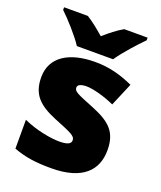

<svg xmlns="http://www.w3.org/2000/svg" viewBox="-143 -857 802 957"><g transform="rotate(20 258.5 -378.0)"><path d="M156 -606H348C379 -652 439 -718 473 -752V-766H349C314 -746 286 -723 251 -693C216 -723 191 -744 156 -766H30V-752C68 -716 126 -652 156 -606ZM477 -170C477 -267 431 -307 335 -346C243 -383 224 -390 224 -411C224 -426 241 -434 271 -434C304 -434 366 -418 421 -393L473 -516C404 -547 343 -563 270 -563C133 -563 42 -508 42 -400C42 -309 87 -266 179 -228C272 -190 297 -181 297 -157C297 -138 278 -129 235 -129C193 -129 113 -142 43 -174V-21C107 3 164 10 243 10C411 10 477 -65 477 -170Z"/></g></svg>

Font: Noto Sans Sinhala Black
Style: Regular
Weight: 900
Designer: Jelle Bosma - Monotype Design Team
Foundry: Monotype Imaging Inc.
Version: Version 2.006